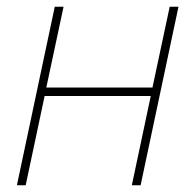

<svg xmlns="http://www.w3.org/2000/svg" viewBox="-20 -548 573 568"><path d="M30 0 142 -528H168L117 -289H431L482 -528H508L396 0H370L426 -264H112L56 0Z"/></svg>

Font: Noto Sans Disp Thin
Style: Italic
Weight: 100
Italic angle: -12°
Designer: Monotype Design Team
Foundry: Monotype Imaging Inc.
Version: Version 2.000;GOOG;noto-source:20170915:90ef993387c0